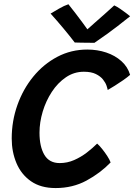

<svg xmlns="http://www.w3.org/2000/svg" viewBox="-20 -902 648 926"><path d="M513.5 -118.5Q463.5 -67 397 -31Q330.5 5 248 5Q176.5 5 129.5 -27.8Q82.5 -60.5 59.5 -115Q36.5 -169.5 36.5 -234Q36.5 -318 63.8 -395Q91 -472 140.5 -532.5Q190 -593 256.5 -628Q323 -663 401 -663Q449.5 -663 492.2 -648.8Q535 -634.5 565.5 -607.2Q596 -580 607.5 -541Q594.5 -529.5 574.5 -515.5Q554.5 -501.5 534 -488.8Q513.5 -476 499.5 -468Q498.5 -474.5 493.8 -488.8Q489 -503 476.8 -518.5Q464.5 -534 442.2 -545Q420 -556 384.5 -556Q337 -556 297.8 -529.2Q258.5 -502.5 230 -459Q201.5 -415.5 186 -363.8Q170.5 -312 170.5 -262Q170.5 -195 194 -155.2Q217.5 -115.5 268 -115.5Q304.5 -115.5 337.5 -130Q370.5 -144.5 398.8 -166.2Q427 -188 448.5 -209.5Q459 -200.5 472.5 -183.8Q486 -167 497.5 -149.2Q509 -131.5 513.5 -118.5ZM531 -876Q543.5 -870.5 560 -859.2Q576.5 -848 590 -837.5Q603.5 -827 607.5 -823.5Q539 -768.5 496.2 -738Q453.5 -707.5 435.5 -695.5Q426 -695.5 408.2 -695.8Q390.5 -696 371.8 -696.2Q353 -696.5 340.5 -697Q314 -731.5 285 -766.2Q256 -801 224 -836.5Q238 -845 264 -860Q290 -875 310 -881.5Q327.5 -860 346 -835.5Q364.5 -811 379.8 -790.5Q395 -770 401.5 -760.5Q414 -772 436.8 -792Q459.5 -812 485 -834.5Q510.5 -857 531 -876Z"/></svg>

Font: Grandstander Medium
Style: Italic
Weight: 500
Italic angle: -15°
Designer: Tyler Finck
Foundry: Etcetera Type Co
Version: Version 1.200; ttfautohint (v1.8.3)